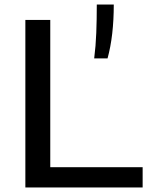

<svg xmlns="http://www.w3.org/2000/svg" viewBox="-20 -828 659 848"><path d="M92 0V-740H202V-89.5H610V0ZM396 -570Q403 -624.5 405.2 -682.8Q407.5 -741 407.5 -808H482.5Q482.5 -670 455 -570Z"/></svg>

Font: Encode Sans Expanded Medium
Style: Regular
Weight: 500
Width: 7
Designer: Multiple Designers
Foundry: Impallari Type
Version: Version 3.000; ttfautohint (v1.8.3) -l 8 -r 50 -G 200 -x 14 